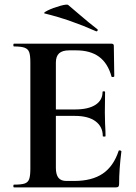

<svg xmlns="http://www.w3.org/2000/svg" viewBox="-20 -815 592 835"><path d="M41 -12Q73 -12 87.5 -17Q102 -22 107 -36.5Q112 -51 112 -81V-544Q112 -574 107 -588Q102 -602 87 -607.5Q72 -613 41 -613Q38 -613 38 -619Q38 -625 41 -625H465Q475 -625 475 -616L477 -483Q477 -481 471.5 -480Q466 -479 465 -482Q449 -540 411 -568Q373 -596 311 -596H281Q251 -596 237 -583Q223 -570 223 -543V-85Q223 -56 234 -42Q245 -28 269 -28H302Q380 -28 427 -60Q474 -92 496 -159Q496 -161 500 -161Q503 -161 505.5 -159.5Q508 -158 508 -157Q498 -79 498 -15Q498 -7 495 -3.5Q492 0 483 0H41Q38 0 38 -6Q38 -12 41 -12ZM305 -311H170V-339H306Q364 -339 395 -359Q426 -379 426 -415Q426 -418 431.5 -418Q437 -418 437 -415L436 -325L437 -277Q439 -243 439 -223Q439 -221 433 -221Q427 -221 427 -223Q427 -264 395.5 -287.5Q364 -311 305 -311ZM176 -756Q164 -758 187.5 -769.5Q211 -781 241.5 -789.5Q272 -798 277 -793L324 -753Q368 -715 402 -689Q405 -688 405 -685Q405 -682 403 -680Q401 -678 398 -679Q286 -729 176 -756Z"/></svg>

Font: Cormorant Infant
Style: Bold
Weight: 700
Designer: Christian Thalmann (Catharsis Fonts)
Foundry: Catharsis Fonts
Version: Version 4.000